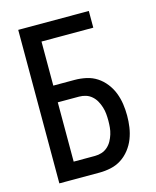

<svg xmlns="http://www.w3.org/2000/svg" viewBox="-111 -812 722 888"><g transform="rotate(-15 250.0 -367.5)"><path d="M62 0V-735H400V-655H152V-444H254Q282 -444 309.5 -438Q337 -432 360 -417Q383 -402 400.5 -379.5Q418 -357 428 -331Q438 -305 442 -277.5Q446 -250 446 -222Q446 -194 442 -166.5Q438 -139 428 -113Q418 -87 400.5 -64.5Q383 -42 360 -27Q337 -12 309.5 -6Q282 0 254 0ZM254 -80Q271 -80 286.5 -85Q302 -90 314.5 -101Q327 -112 335 -126.5Q343 -141 348 -157Q353 -173 354.5 -189.5Q356 -206 356 -222Q356 -239 354.5 -255Q353 -271 348 -287Q343 -303 335 -317.5Q327 -332 314.5 -343Q302 -354 286.5 -359Q271 -364 254 -364H152V-80Z"/></g></svg>

Font: Iosevka SS04 Medium
Style: Regular
Weight: 500
Monospace: yes
Designer: Belleve Invis
Foundry: Belleve Invis
Version: Version 19.0.0; ttfautohint (v1.8.4)